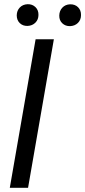

<svg xmlns="http://www.w3.org/2000/svg" viewBox="-20 -899 408 919"><path d="M114.3 0H26.9L150.4 -710.9H237.8ZM60.1 -825.7Q60.5 -848.1 74.7 -863Q88.9 -877.9 112.3 -878.9Q134.8 -879.4 149.7 -865Q164.6 -850.6 164.1 -827.6Q164.1 -805.2 149.4 -790.5Q134.8 -775.9 111.8 -774.9Q88.9 -774.4 74.5 -788.6Q60.1 -802.7 60.1 -825.7ZM263.7 -824.7Q264.2 -847.2 278.3 -862.3Q292.5 -877.4 315.4 -878.4Q338.9 -878.9 353.5 -864.5Q368.2 -850.1 367.7 -826.7Q367.7 -803.7 353 -789.3Q338.4 -774.9 315.4 -773.9Q293 -773.4 278.1 -787.6Q263.2 -801.8 263.7 -824.7Z"/></svg>

Font: TypoPRO Roboto
Style: Italic
Weight: 400
Italic angle: -12°
Designer: Google
Version: Version 2.136; 2016